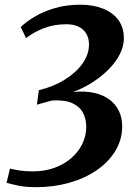

<svg xmlns="http://www.w3.org/2000/svg" viewBox="-20 -768 561 796"><path d="M129.5 8Q87.5 8 58.2 2Q29 -4 7 -10L21.5 -69Q38 -65 60.5 -61.2Q83 -57.5 116 -57.5Q164.5 -57.5 205 -72Q245.5 -86.5 275.2 -112.2Q305 -138 321.2 -171.2Q337.5 -204.5 337.5 -242.5Q337.5 -274.5 324.2 -300Q311 -325.5 280.2 -340Q249.5 -354.5 196.5 -351.5Q187 -349 175.2 -345.8Q163.5 -342.5 152.2 -339.5Q141 -336.5 133 -334L141 -394Q201 -408.5 248 -437.5Q295 -466.5 322 -504.5Q349 -542.5 349 -584Q349 -608.5 338.2 -627.5Q327.5 -646.5 306.5 -657Q285.5 -667.5 255.5 -667.5Q204.5 -667.5 162.8 -651.5Q121 -635.5 88 -610L66 -656Q87.5 -677 122.8 -698.2Q158 -719.5 206 -734Q254 -748.5 313.5 -748.5Q366.5 -748.5 407.2 -732.2Q448 -716 470.8 -685Q493.5 -654 493.5 -609Q493.5 -575.5 476.2 -542.2Q459 -509 429.5 -479.5Q400 -450 362.2 -426Q324.5 -402 283.5 -386.5Q332.5 -391.5 370.2 -383Q408 -374.5 433.8 -355.2Q459.5 -336 473 -307.8Q486.5 -279.5 486.5 -244.5Q486.5 -189 458.2 -142.5Q430 -96 380.8 -62.2Q331.5 -28.5 267 -10.2Q202.5 8 129.5 8Z"/></svg>

Font: Merriweather 48pt
Style: Bold Italic
Weight: 700
Italic angle: -7.8°
Version: Version 2.101